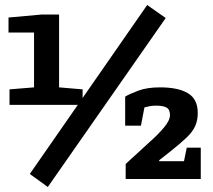

<svg xmlns="http://www.w3.org/2000/svg" viewBox="-20 -715 852 767"><path d="M18 -296V-358L116 -366V-585H14V-645L147 -657H216V-366L310 -358V-296ZM171 32 99 -20 568 -695 642 -643ZM482 0V-60L578 -148Q610 -176 634.5 -205Q659 -234 659 -255Q659 -278 645 -285.5Q631 -293 603 -293Q589 -293 576.5 -290.5Q564 -288 557 -286L543 -213H480V-329Q496 -339 531.5 -352.5Q567 -366 619 -366Q692 -366 731 -342.5Q770 -319 770 -264Q770 -235 760 -212Q750 -189 725.5 -165.5Q701 -142 658 -108L616 -75V-71H715L726 -125H782V0Z"/></svg>

Font: Faustina Light
Style: Bold
Weight: 700
Version: Version 1.200